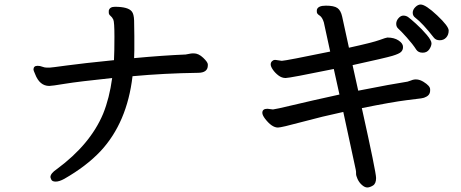

<svg xmlns="http://www.w3.org/2000/svg" viewBox="-20 -755 2040 849"><path d="M461 -699V-708Q465 -725 488 -725Q547 -725 563 -704Q572 -693 573 -664.5Q574 -636 574 -596V-532Q574 -515 573 -498Q702 -510 801 -514Q809 -515 817 -517Q825 -519 834 -519H837Q858 -519 878.5 -499.5Q899 -480 899 -470V-466Q899 -433 855 -433Q707 -431 566 -418Q542 -213 425 -87Q362 -20 264 36Q242 48 226.5 48Q211 48 207 39.5Q203 31 203 28Q203 12 231 -7Q379 -116 436 -252Q464 -321 476 -410Q324 -394 266.5 -384.5Q209 -375 198 -375Q155 -375 135 -428Q128 -444 128 -447Q128 -464 146 -464Q157 -464 167 -460Q177 -456 187 -456H200Q206 -456 275.5 -465.5Q345 -475 484 -489Q486 -527 486 -592.5Q486 -658 481 -668.5Q476 -679 468.5 -685Q461 -691 461 -699Z M1840 -735Q1862 -735 1913 -687Q1964 -639 1964 -620Q1964 -601 1953 -589Q1942 -577 1924.5 -577Q1907 -577 1898 -589Q1849 -652 1816 -677Q1805 -685 1805 -698.5Q1805 -712 1816.5 -723.5Q1828 -735 1840 -735ZM1381 -702V-711Q1385 -730 1421 -730Q1457 -730 1472 -719.5Q1487 -709 1493 -681.5Q1499 -654 1507.5 -615Q1516 -576 1523 -544Q1628 -567 1658 -578Q1688 -589 1693 -589Q1723 -589 1742.5 -576Q1762 -563 1762 -548V-546Q1762 -534 1753.5 -525.5Q1745 -517 1715 -508Q1685 -499 1539 -467L1564 -354Q1716 -384 1782 -394Q1789 -396 1797 -399Q1824 -411 1853 -393Q1882 -375 1882 -360V-355Q1882 -332 1857 -324Q1857 -323 1856 -323L1842 -320L1778 -312Q1714 -304 1580 -277Q1643 7 1643 32Q1643 57 1629 65.5Q1615 74 1604 74Q1593 74 1580.5 63Q1568 52 1561 36.5Q1554 21 1554.5 12.5Q1555 4 1553 -5L1498 -260Q1405 -240 1314.5 -215.5Q1224 -191 1209 -191Q1182 -191 1152 -230Q1140 -246 1140 -256Q1140 -274 1162 -274H1163L1187 -271Q1199 -272 1274 -290Q1349 -308 1481 -337L1456 -450Q1260 -410 1243 -410Q1226 -410 1211 -421.5Q1196 -433 1186.5 -447Q1177 -461 1177 -470Q1177 -479 1183 -484.5Q1189 -490 1194 -490H1199L1226 -486Q1246 -487 1440 -527L1412 -656Q1405 -679 1393 -686.5Q1381 -694 1381 -702ZM1821 -535Q1805 -560 1778.5 -589.5Q1752 -619 1742 -627.5Q1732 -636 1732 -649.5Q1732 -663 1742 -674.5Q1752 -686 1763.5 -686Q1775 -686 1784 -680Q1793 -674 1819.5 -650Q1846 -626 1867 -601Q1888 -576 1888 -563.5Q1888 -551 1878 -536.5Q1868 -522 1849 -522Q1830 -522 1821 -535Z"/></svg>

Font: LXGW ZhenKai
Style: Regular
Weight: 400
Designer: LXGW / Fontworks Inc.
Foundry: LXGW / Fontworks Inc.
Version: Version 0.800;June 8, 2025